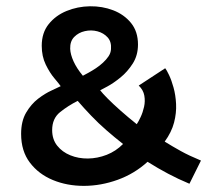

<svg xmlns="http://www.w3.org/2000/svg" viewBox="-20 -592 687 621"><path d="M592.7 2.3Q556 -13 523.7 -30.2Q491.3 -47.3 457.3 -68.7Q414.7 -30 360.7 -10.5Q306.7 9 251.8 9.2Q197 9.3 151 -9.7Q105 -28.7 76.7 -66Q48.3 -103.3 48.3 -159Q48.3 -200 64.5 -227.7Q80.7 -255.3 103.3 -272.7Q126 -290 146.7 -299.3Q167.3 -308.7 176.3 -313.3Q171 -321 156 -338.7Q141 -356.3 128 -383Q115 -409.7 115 -444Q115 -486 137.5 -514Q160 -542 195.3 -556.5Q230.7 -571 270.7 -571.7Q310.7 -572.3 346 -558.8Q381.3 -545.3 403.8 -517.7Q426.3 -490 426.3 -448Q426.3 -413 409.3 -386.3Q392.3 -359.7 369.2 -341Q346 -322.3 327 -312.2Q308 -302 304 -300Q311.3 -290.3 328.5 -273Q345.7 -255.7 370 -234.2Q394.3 -212.7 422.3 -190.3Q428 -198.7 435 -213.7Q442 -228.7 446 -246.7Q450 -264.7 446.8 -282.7Q443.7 -300.7 428.7 -315.3L514.3 -371.3Q519 -365.7 526.8 -349.2Q534.7 -332.7 541.3 -308.8Q548 -285 549.5 -255.8Q551 -226.7 543 -195.7Q535 -164.7 512.7 -134Q538 -118.3 564.7 -103.5Q591.3 -88.7 630 -72.7ZM378 -126.3Q350.3 -148 324.3 -170.7Q298.3 -193.3 275 -217.7Q251.7 -242 231.3 -265.7Q200 -250 174.3 -229.3Q148.7 -208.7 148.7 -171.3Q148.7 -141.3 165 -120.8Q181.3 -100.3 207.5 -89.7Q233.7 -79 264.5 -79.3Q295.3 -79.7 325.2 -91.3Q355 -103 378 -126.3ZM248 -347Q256 -351 267 -357.2Q278 -363.3 290.2 -371.3Q302.3 -379.3 313 -389.2Q323.7 -399 331 -409.8Q338.3 -420.7 339 -433Q341 -456.7 328.2 -471Q315.3 -485.3 295.2 -490.7Q275 -496 254.5 -491.3Q234 -486.7 220.2 -472.7Q206.3 -458.7 207 -434.3Q207.7 -416 218 -393.3Q228.3 -370.7 248 -347Z"/></svg>

Font: Darker Grotesque Light
Style: Regular
Weight: 300
Designer: Gabriel Lam
Foundry: TypeRant
Version: Version 1.000;gftools[0.9.28]